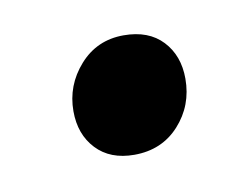

<svg xmlns="http://www.w3.org/2000/svg" viewBox="-33 -416 273 212"><g transform="rotate(-10 103.5 -310.0)"><path d="M46 -303Q46 -332 65.5 -354Q85 -376 115 -376Q143 -376 158.5 -359.5Q174 -343 174 -317Q174 -287 154.5 -265.5Q135 -244 104 -244Q77 -244 61.5 -260.5Q46 -277 46 -303Z"/></g></svg>

Font: Fira Sans Extra Condensed
Style: Italic
Weight: 400
Width: 3
Italic angle: -8°
Designer: Carrois Corporate & Edenspiekermann AG
Foundry: Carrois Corporate GbR & Edenspiekermann AG
Version: Version 4.203